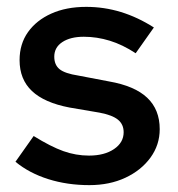

<svg xmlns="http://www.w3.org/2000/svg" viewBox="-20 -529 519 559"><path d="M240 10Q176 10 120.5 -7.5Q65 -25 25 -58L78 -133Q128 -102 164.5 -89Q201 -76 239 -76Q284 -76 312 -95Q340 -114 340 -144Q340 -167 323.5 -180.5Q307 -194 270 -201L182 -216Q109 -230 73 -264Q37 -298 37 -354Q37 -401 61.5 -435.5Q86 -470 129.5 -489.5Q173 -509 231 -509Q283 -509 332 -494Q381 -479 428 -449L375 -374Q337 -399 299.5 -410.5Q262 -422 224 -422Q185 -422 161.5 -406.5Q138 -391 138 -364Q138 -340 153.5 -327.5Q169 -315 208 -309L297 -292Q372 -279 408.5 -244.5Q445 -210 445 -153Q445 -107 418 -70Q391 -33 345 -11.5Q299 10 240 10Z"/></svg>

Font: Red Hat Text Medium
Style: Regular
Weight: 500
Designer: Pentagram, MCKL
Foundry: Pentagram, MCKL
Version: Version 1.023